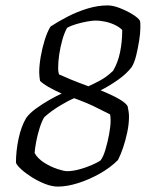

<svg xmlns="http://www.w3.org/2000/svg" viewBox="-20 -690 560 710"><path d="M194 0Q172 0 146.5 -10Q121 -20 98 -34.5Q75 -49 59 -63.5Q43 -78 39 -88Q39 -131 48.5 -176.5Q58 -222 77 -254Q89 -271 113 -288.5Q137 -306 163.5 -321Q190 -336 208 -344Q179 -357 159 -368.5Q139 -380 128 -391Q127 -398 126 -406Q125 -414 125 -422Q125 -448 130.5 -480Q136 -512 145.5 -542.5Q155 -573 167 -592Q196 -611 231 -629Q266 -647 304 -658.5Q342 -670 378 -670Q398 -670 423.5 -660Q449 -650 470 -637Q491 -624 497 -614Q499 -609 499 -601.5Q499 -594 499 -586Q499 -567 494.5 -539Q490 -511 483.5 -484.5Q477 -458 467 -442Q448 -417 416 -394.5Q384 -372 352 -356Q394 -339 420 -324Q446 -309 452 -297Q454 -288 455.5 -278Q457 -268 457 -259Q457 -231 450.5 -200.5Q444 -170 435 -143.5Q426 -117 416 -98Q388 -70 349 -48Q310 -26 269 -13Q228 0 194 0ZM228 -57Q248 -57 272.5 -63.5Q297 -70 319 -79.5Q341 -89 352 -97Q362 -110 370 -137Q378 -164 383.5 -193.5Q389 -223 389 -244Q389 -252 388.5 -257.5Q388 -263 387 -267Q370 -275 338 -291.5Q306 -308 254 -327Q235 -319 203 -300Q171 -281 144 -257Q135 -243 127 -218Q119 -193 114 -167Q109 -141 108 -124Q120 -103 144 -88Q168 -73 192.5 -65Q217 -57 228 -57ZM307 -371Q323 -378 348.5 -391.5Q374 -405 398 -428Q416 -458 424 -497Q432 -536 432 -579Q423 -589 405.5 -597.5Q388 -606 368.5 -610Q349 -614 334 -614Q322 -614 302.5 -610.5Q283 -607 262.5 -601Q242 -595 228 -587Q218 -569 210.5 -542.5Q203 -516 199 -488.5Q195 -461 195 -439Q195 -431 196 -425Q197 -419 198 -415Q218 -406 242 -396Q266 -386 307 -371Z"/></svg>

Font: Texturina Medium 12pt ExtraLight
Style: Italic
Weight: 250
Italic angle: -11°
Version: Version 1.002